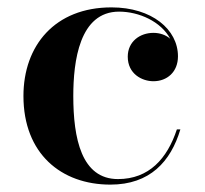

<svg xmlns="http://www.w3.org/2000/svg" viewBox="-20 -490 556 520"><path d="M468.5 -139.5H459C433 -60.5 383.5 -5 299.5 -5C200.5 -5 178.5 -115.5 178.5 -230C178.5 -324 195 -458.5 302.5 -458.5C356 -458.5 416 -432 441 -385C429 -395.5 413 -401 395.5 -401C359 -401 326 -377.5 326 -336.5C326 -290 364.5 -270 395.5 -270C432.5 -270 462 -295 462 -337.5C462 -410 391.5 -470 282 -470C128.5 -470 43.5 -366.5 43.5 -230C43.5 -74 145.5 10 279 10C386 10 442.5 -52.5 468.5 -139.5Z"/></svg>

Font: Bodoni* 24pt Medium
Style: Regular
Weight: 500
Version: Version 2.3